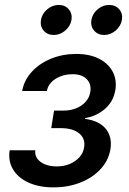

<svg xmlns="http://www.w3.org/2000/svg" viewBox="-20 -770 536 796"><path d="M201.7 6.8Q142.1 6.8 98.6 -12.9Q55.2 -32.7 34.2 -67.4Q13.2 -102.1 20 -147H126.5Q122.6 -117.7 148.2 -98.9Q173.8 -80.1 215.3 -80.1Q245.1 -80.1 269.3 -90.3Q293.5 -100.6 309.3 -118.2Q325.2 -135.7 328.6 -158.7Q335 -195.3 308.3 -217Q281.7 -238.8 231 -238.8H192.4L204.1 -311.5H242.7Q286.6 -311.5 317.6 -332.8Q348.6 -354 354.5 -389.2Q359.4 -421.9 339.4 -442.1Q319.3 -462.4 280.8 -462.4Q242.2 -462.4 211.2 -443.6Q180.2 -424.8 174.3 -392.6H71.8Q80.1 -438 112.1 -472.7Q144 -507.3 192.1 -526.9Q240.2 -546.4 295.9 -546.4Q351.6 -546.4 390.4 -526.6Q429.2 -506.8 447.3 -472.7Q465.3 -438.5 458 -395.5Q449.7 -348.1 414.6 -318.1Q379.4 -288.1 333 -280.3L332.5 -277.3Q392.6 -269 419.4 -234.9Q446.3 -200.7 437.5 -149.9Q429.7 -104 396.7 -68.6Q363.8 -33.2 313.2 -13.2Q262.7 6.8 201.7 6.8ZM411.6 -625Q385.7 -625 370.1 -643.3Q354.5 -661.6 358.9 -687.5Q363.3 -713.4 384.8 -731.4Q406.2 -749.5 432.6 -749.5Q459 -749.5 474.4 -731.4Q489.7 -713.4 485.4 -687.5Q481 -661.6 459.5 -643.3Q438 -625 411.6 -625ZM202.6 -625Q176.3 -625 160.9 -643.3Q145.5 -661.6 149.9 -687.5Q154.3 -713.4 175.8 -731.4Q197.3 -749.5 223.6 -749.5Q250 -749.5 265.1 -731.4Q280.3 -713.4 276.4 -687.5Q272 -661.6 250.5 -643.3Q229 -625 202.6 -625Z"/></svg>

Font: Inter 18pt Medium
Style: Italic
Weight: 500
Italic angle: -9.3988°
Designer: Rasmus Andersson
Foundry: rsms
Version: Version 4.001;git-66647c0bb